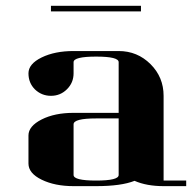

<svg xmlns="http://www.w3.org/2000/svg" viewBox="-20 -635 655 655"><path d="M77.1 -172.9Q77.1 -204.6 122.1 -227.5Q166.5 -250 231 -250H384.8V-422.9Q384.8 -441.9 308.1 -441.9Q231 -441.9 231 -422.9V-384.8Q231 -353 208.5 -330.6Q186 -308.1 153.8 -308.1Q122.1 -308.1 99.1 -330.1Q77.1 -352.1 77.1 -384.8Q77.1 -417 122.1 -439Q167 -460.9 231 -460.9H384.8Q448.7 -460.9 493.7 -416Q538.1 -371.6 538.1 -308.1V-19H615.2V0H538.1Q480 0 439 -18.1Q393.6 0 308.1 0H231Q167 0 122.1 -22Q77.1 -43.9 77.1 -77.1ZM153.8 -596.2V-615.2H460.9V-596.2ZM231 -38.1Q231 -19 308.1 -19Q384.8 -19 384.8 -38.1V-231H308.1Q231 -231 231 -210.9Z"/></svg>

Font: Hjet
Style: Regular
Weight: 400
Designer: T. Christopher White
Version: Version 1.2